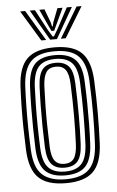

<svg xmlns="http://www.w3.org/2000/svg" viewBox="-55 -822 530 869"><g transform="rotate(-5 209.5 -388.0)"><path d="M209.8 8.5Q124.5 8.5 85.2 -30Q46 -68.5 42 -156.5Q39.8 -210.2 39 -257.8Q38.2 -305.2 39 -351Q39.8 -396.8 42 -444.2Q46.5 -532 85.5 -570.2Q124.5 -608.5 209.8 -608.5Q295.8 -608.5 334.2 -569.6Q372.8 -530.8 376.8 -443.8Q380.2 -362.5 380.1 -294.5Q380 -226.5 377 -156.2Q372.5 -67.5 333.1 -29.5Q293.8 8.5 209.8 8.5ZM209.8 -9.2Q283.2 -9.2 317.2 -43.5Q351.2 -77.8 355.2 -157.2Q358.5 -227 358.6 -293.2Q358.8 -359.5 355.2 -442.8Q351.8 -520.2 318.6 -555.5Q285.5 -590.8 209.8 -590.8Q135 -590.8 101.1 -556Q67.2 -521.2 63.5 -442Q61.5 -399.8 60.8 -355.5Q60 -311.2 60.6 -262.2Q61.2 -213.2 63.8 -156.5Q67.5 -74.5 103.5 -41.9Q139.5 -9.2 209.8 -9.2ZM209.8 -26.8Q148.5 -26.8 118.4 -56.6Q88.2 -86.5 85 -159.5Q83.2 -206.5 82.5 -254.1Q81.8 -301.8 82.4 -348.8Q83 -395.8 85 -440.2Q88.5 -511.2 117.2 -542.2Q146 -573.2 209.8 -573.2Q270 -573.2 300.2 -544Q330.5 -514.8 333.5 -443Q335.8 -390.2 336.5 -342.8Q337.2 -295.2 336.6 -250.2Q336 -205.2 334 -160.2Q330.5 -87.8 301.2 -57.2Q272 -26.8 209.8 -26.8ZM209.8 -44.2Q260.8 -44.2 285 -70.9Q309.2 -97.5 312.2 -160.8Q315 -219.5 315.2 -289.8Q315.5 -360 312.2 -439.8Q309.5 -503.5 284.8 -529.6Q260 -555.8 209.8 -555.8Q158.5 -555.8 134.1 -529.2Q109.8 -502.8 106.5 -439.5Q105 -400.8 104.1 -356.5Q103.2 -312.2 103.9 -263.1Q104.5 -214 106.8 -160.2Q109.5 -95.8 134.8 -70Q160 -44.2 209.8 -44.2ZM209.8 -61.8Q170.5 -61.8 150.6 -84Q130.8 -106.2 128.2 -161Q126.2 -210.2 125.6 -256.1Q125 -302 125.6 -347.1Q126.2 -392.2 128.2 -438.5Q130.8 -492.2 149.9 -515.2Q169 -538.2 209.8 -538.2Q248.2 -538.2 268.2 -516.5Q288.2 -494.8 290.5 -439.2Q293.5 -365.5 293.6 -296Q293.8 -226.5 290.8 -161.8Q288.2 -107.5 269 -84.6Q249.8 -61.8 209.8 -61.8ZM209.8 -79.2Q240 -79.2 253.6 -99.2Q267.2 -119.2 269 -162.8Q271.8 -223.8 272 -290.6Q272.2 -357.5 269 -438.2Q267.2 -482 253.2 -501.4Q239.2 -520.8 209.8 -520.8Q179 -520.8 165.5 -500.8Q152 -480.8 149.8 -437.5Q148 -392.5 147.2 -349.2Q146.5 -306 147.2 -260.4Q148 -214.8 150 -161.8Q151.8 -116.8 166.4 -98Q181 -79.2 209.8 -79.2ZM70.2 -783.8H92.8L176.2 -644.8H154.2ZM114 -783.8H137.2L188.2 -688.5L206.8 -658.2H212.8L231 -688.5L282 -783.8H305.2L225.2 -644.8H194.2ZM157.2 -783.8H180.5L204 -721.8L208 -703.8H211.2L215.5 -721.8L239.5 -783.8H262.8L228 -709.2L215.8 -683.5H203.8L191.5 -709.2ZM326.5 -783.8H349.2L265 -644.8H243Z"/></g></svg>

Font: Big Shoulders Inline Display Thin
Style: Bold
Weight: 700
Version: Version 2.002